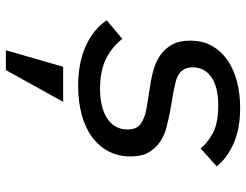

<svg xmlns="http://www.w3.org/2000/svg" viewBox="-110 -458 821 640"><g transform="rotate(90 300.0 -137.5)"><path d="M266 12Q191 12 135 -12.5Q79 -37 47 -83L109 -135Q138 -99 177.5 -80Q217 -61 274 -61Q338 -61 374.5 -85Q411 -109 411 -152Q411 -185 390.5 -198Q370 -211 340 -216L266 -228Q237 -232 210 -240Q183 -248 162 -263Q141 -278 128 -301.5Q115 -325 115 -361Q115 -403 132.5 -434Q150 -465 180.5 -486Q211 -507 251.5 -517.5Q292 -528 339 -528Q407 -528 456 -507Q505 -486 534 -450L474 -396Q460 -416 426 -435.5Q392 -455 331 -455Q269 -455 236.5 -432Q204 -409 204 -370Q204 -353 210 -342Q216 -331 226.5 -324Q237 -317 250.5 -313.5Q264 -310 279 -307L353 -294Q379 -289 405.5 -282Q432 -275 453 -260.5Q474 -246 487.5 -223Q501 -200 501 -163Q501 -122 484 -89.5Q467 -57 436.5 -34.5Q406 -12 362.5 0Q319 12 266 12ZM202 62H319L213 253H147Z"/></g></svg>

Font: IBM Plex Mono Text
Style: Italic
Weight: 450
Italic angle: -9°
Monospace: yes
Designer: Mike Abbink, Paul van der Laan, Pieter van Rosmalen
Foundry: Bold Monday
Version: Version 2.1